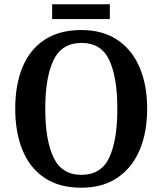

<svg xmlns="http://www.w3.org/2000/svg" viewBox="-20 -865 758 895"><path d="M359 10Q256 10 187.5 -36Q119 -82 85 -165Q51 -248 51 -359Q51 -470 85 -552Q119 -634 187.5 -679.5Q256 -725 360 -725Q458 -725 526.5 -679.5Q595 -634 630.5 -551.5Q666 -469 666 -358Q666 -247 630.5 -164.5Q595 -82 526.5 -36Q458 10 359 10ZM359 -50Q452 -50 489.5 -131Q527 -212 527 -358Q527 -504 489.5 -584.5Q452 -665 360 -665Q268 -665 229.5 -584.5Q191 -504 191 -358Q191 -212 229.5 -131Q268 -50 359 -50ZM223 -776V-845H492V-776Z"/></svg>

Font: Noto Serif Georgian SemiCondensed SemiBold
Style: Regular
Weight: 600
Width: 4
Designer: Monotype Design Team, Akaki Razmadze
Foundry: Google LLC
Version: Version 2.003; ttfautohint (v1.8.4.7-5d5b)